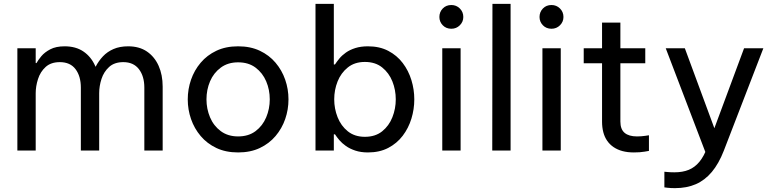

<svg xmlns="http://www.w3.org/2000/svg" viewBox="-20 -780 4011 995"><path d="M165 0H70V-530H165V-453H169Q177 -468 194 -488.5Q211 -509 240.5 -524.5Q270 -540 315 -540Q373 -540 412.5 -513Q452 -486 473 -439Q494 -392 494 -331V0H399V-326Q399 -385 371.5 -421.5Q344 -458 290 -458Q244 -458 216.5 -433Q189 -408 177 -370.5Q165 -333 165 -297ZM494 0H399L400 -435H476Q491 -464 513.5 -488Q536 -512 568.5 -526Q601 -540 644 -540Q702 -540 741.5 -513Q781 -486 802 -439Q823 -392 823 -331V0H728V-326Q728 -385 700 -421.5Q672 -458 619 -458Q573 -458 545.5 -433Q518 -408 506 -371Q494 -334 494 -297Z M1214 10Q1150 10 1101.5 -13Q1053 -36 1020 -75Q987 -114 970 -163Q953 -212 953 -265Q953 -318 970 -367Q987 -416 1020 -455Q1053 -494 1101.5 -517Q1150 -540 1214 -540Q1278 -540 1326.5 -517Q1375 -494 1408 -455Q1441 -416 1458 -367Q1475 -318 1475 -265Q1475 -212 1458 -163Q1441 -114 1408 -75Q1375 -36 1326.5 -13Q1278 10 1214 10ZM1214 -73Q1268 -73 1304.5 -100.5Q1341 -128 1359.5 -172Q1378 -216 1378 -265Q1378 -315 1359.5 -358.5Q1341 -402 1304.5 -429.5Q1268 -457 1214 -457Q1161 -457 1124 -429.5Q1087 -402 1068.5 -358.5Q1050 -315 1050 -265Q1050 -216 1068.5 -172Q1087 -128 1124 -100.5Q1161 -73 1214 -73Z M1887 10Q1850 10 1821.5 0.5Q1793 -9 1772.5 -23.5Q1752 -38 1738.5 -54Q1725 -70 1716 -84H1710V0H1615V-760H1710V-446H1716Q1725 -460 1738.5 -476.5Q1752 -493 1772.5 -507.5Q1793 -522 1821.5 -531Q1850 -540 1887 -540Q1947 -540 1992 -516.5Q2037 -493 2067 -453.5Q2097 -414 2112 -365Q2127 -316 2127 -265Q2127 -214 2112 -165Q2097 -116 2067 -76.5Q2037 -37 1992 -13.5Q1947 10 1887 10ZM1871 -71Q1925 -71 1960.5 -99.5Q1996 -128 2013.5 -172.5Q2031 -217 2031 -265Q2031 -314 2013.5 -358Q1996 -402 1960.5 -430.5Q1925 -459 1871 -459Q1818 -459 1782.5 -430.5Q1747 -402 1729.5 -358Q1712 -314 1712 -265Q1712 -217 1729.5 -172.5Q1747 -128 1782.5 -99.5Q1818 -71 1871 -71Z M2367 0H2272V-530H2367ZM2319 -631Q2292 -631 2274.5 -649Q2257 -667 2257 -692Q2257 -718 2274.5 -736Q2292 -754 2319 -754Q2345 -754 2363 -736Q2381 -718 2381 -692Q2381 -667 2363 -649Q2345 -631 2319 -631Z M2626 0H2531L2532 -760H2626Z M2886 0H2791V-530H2886ZM2838 -631Q2811 -631 2793.5 -649Q2776 -667 2776 -692Q2776 -718 2793.5 -736Q2811 -754 2838 -754Q2864 -754 2882 -736Q2900 -718 2900 -692Q2900 -667 2882 -649Q2864 -631 2838 -631Z M3265 10Q3232 10 3206 3Q3180 -4 3160 -17.5Q3140 -31 3126.5 -50.5Q3113 -70 3106.5 -95Q3100 -120 3100 -150V-663H3195V-150Q3195 -110 3217 -91.5Q3239 -73 3281 -73Q3303 -73 3323 -76Q3343 -79 3343 -79V2Q3343 2 3320 6Q3297 10 3265 10ZM3324 -452H3005V-530H3324Z M3478 195Q3455 195 3439 193Q3423 191 3423 191V110Q3423 110 3439.5 111.5Q3456 113 3475 113Q3518 113 3549.5 100Q3581 87 3604.5 58.5Q3628 30 3645 -16L3667 -74L3643 28L3430 -530H3529L3697 -75H3667L3836 -530H3936L3731 1Q3705 68 3669 111Q3633 154 3586 174.5Q3539 195 3478 195Z"/></svg>

Font: Be Vietnam Pro Variable Thin
Style: Regular
Weight: 100
Designer: Lam Bao, Tony Le, Vietanh Nguyen
Foundry: Yellow Type Foundry
Version: Version 1.002